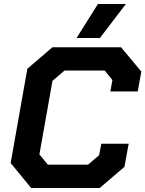

<svg xmlns="http://www.w3.org/2000/svg" viewBox="-20 -935 723 955"><path d="M33 -124 116 -593 241 -700H582L683 -579L665 -480H529L539 -537L501 -584H301L241 -533L176 -167L218 -116H418L473 -163L484 -220H620L599 -105L476 0H135ZM467 -915H606L477 -746H361Z"/></svg>

Font: Chakra Petch
Style: Bold Italic
Weight: 700
Italic angle: -10°
Designer: Katatrad Aksorn Co.,Ltd.
Foundry: Cadson Demak Co.,Ltd.
Version: Version 1.000; ttfautohint (v1.6)